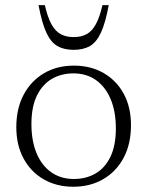

<svg xmlns="http://www.w3.org/2000/svg" viewBox="-20 -700 560 730"><path d="M260.5 -19.5Q307 -19.5 343 -40.2Q379 -61 399.8 -103.8Q420.5 -146.5 420.5 -211.5Q420.5 -276.5 400.5 -323.5Q380.5 -370.5 344.5 -395.8Q308.5 -421 259 -421Q213 -421 177 -400Q141 -379 120.2 -336.2Q99.5 -293.5 99.5 -228.5Q99.5 -164 119.2 -117Q139 -70 175.2 -44.8Q211.5 -19.5 260.5 -19.5ZM258.5 10Q195.5 10 146.5 -18Q97.5 -46 69.8 -97Q42 -148 42 -216.5Q42 -287.5 70 -340Q98 -392.5 147.2 -421.5Q196.5 -450.5 261 -450.5Q324.5 -450.5 373.5 -422.5Q422.5 -394.5 450.2 -343.8Q478 -293 478 -224Q478 -152.5 450 -100Q422 -47.5 372.5 -18.8Q323 10 258.5 10ZM260 -559Q289 -559 309.5 -570.2Q330 -581.5 344.5 -608Q359 -634.5 369.5 -680.5H393.5Q381 -613.5 364 -576.5Q347 -539.5 322 -525Q297 -510.5 260 -510.5Q223 -510.5 198 -525Q173 -539.5 156 -576.5Q139 -613.5 126.5 -680.5H150.5Q161 -634.5 175.5 -608Q190 -581.5 210.8 -570.2Q231.5 -559 260 -559Z"/></svg>

Font: Newsreader 16pt 16pt Light
Style: Regular
Weight: 300
Version: Version 1.003